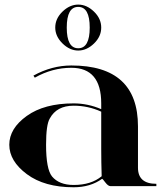

<svg xmlns="http://www.w3.org/2000/svg" viewBox="-20 -791 703 816"><path d="M214.8 -673.8Q214.8 -711.9 245.6 -741.7Q276.4 -771.5 312.5 -771.5Q348.6 -771.5 379.4 -741.7Q410.2 -711.9 410.2 -673.8Q410.2 -635.7 379.4 -606Q348.6 -576.2 312.5 -576.2Q276.4 -576.2 245.6 -606.4Q214.8 -636.7 214.8 -673.8ZM361.3 -673.8Q361.3 -761.7 312.5 -761.7Q263.7 -761.7 263.7 -673.8Q263.7 -585.9 312.5 -585.9Q361.3 -585.9 361.3 -673.8ZM644.5 0H449.2Q439.5 0 427.7 -15.6Q416 -31.2 414.1 -31.2Q364.3 4.9 293 4.9Q168.9 4.9 94.2 -50.8Q19.5 -106.4 19.5 -175.8Q19.5 -245.1 93.8 -298.3Q168 -351.6 293 -351.6Q353.5 -351.6 410.2 -327.1V-351.6Q410.2 -502.9 283.2 -502.9Q202.1 -502.9 127.9 -460.9L122.1 -469.7Q200.2 -512.7 283.2 -512.7Q566.4 -512.7 566.4 -253.9V-78.1Q566.4 -9.8 644.5 -9.8ZM410.2 -316.4Q354.5 -341.8 293 -341.8Q220.7 -341.8 191.4 -287.1Q175.8 -260.7 175.8 -175.8Q175.8 -72.3 201.2 -41Q231.4 -4.9 293 -4.9Q367.2 -4.9 412.1 -42Q410.2 -102.5 410.2 -158.2Z"/></svg>

Font: spinwerad
Style: Bold
Weight: 700
Width: 7
Version: Version 0.3